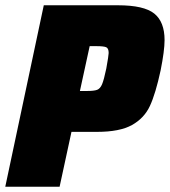

<svg xmlns="http://www.w3.org/2000/svg" viewBox="-28 -708 644 728"><path d="M138 -688H419Q518 -688 557 -656.5Q596 -625 596 -556Q596 -516 581 -441Q562 -353 540.5 -306.5Q519 -260 472.5 -234Q426 -208 340 -208H243L198 0H-8ZM375 -448Q384 -498 384 -507Q384 -525 374.5 -529Q365 -533 338 -533H312L275 -363H301Q329 -363 340.5 -367.5Q352 -372 359 -388.5Q366 -405 375 -448Z"/></svg>

Font: Saira Semi Condensed Black
Style: Italic
Weight: 900
Width: 4
Italic angle: -12°
Designer: Hector Gatti with collaboration of the Omnibus-Type team
Foundry: Omnibus-Type
Version: Version 1.001; ttfautohint (v1.8)